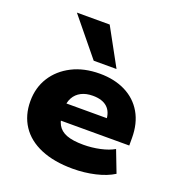

<svg xmlns="http://www.w3.org/2000/svg" viewBox="-139 -885 940 1012"><g transform="rotate(20 331.0 -379.5)"><path d="M380 11Q275 11 200.5 -20.5Q126 -52 87.5 -110.5Q49 -169 49 -248Q49 -324 86 -382.5Q123 -441 189.5 -475Q256 -509 345 -509Q427 -509 489 -478Q551 -447 585 -388.5Q619 -330 619 -248V-206H206V-301H477L460 -285Q459 -336 431 -361.5Q403 -387 350 -387Q312 -387 285 -373Q258 -359 243.5 -333Q229 -307 229 -268V-255Q229 -211 244.5 -182.5Q260 -154 295 -140.5Q330 -127 390 -127Q437 -127 483 -137Q529 -147 560 -165L607 -43Q566 -17 505.5 -3Q445 11 380 11ZM290 -562 120 -770H304L418 -562Z"/></g></svg>

Font: Nunito Sans 10pt SemiExpanded Black
Style: Regular
Weight: 900
Width: 6
Designer: Vernon Adams
Foundry: Vernon Adams
Version: Version 3.101;gftools[0.9.27]